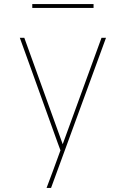

<svg xmlns="http://www.w3.org/2000/svg" viewBox="-20 -715 616 940"><path d="M208 205H230L499 -530H477L287 -9L99 -530H77L128 -389L263 -14L276 21L238 125Q230 145 223 165Q216 185 208 205ZM138 -676H438V-695H138Z"/></svg>

Font: Iosevka Sparkle Thin
Style: Regular
Weight: 100
Designer: Belleve Invis
Foundry: Belleve Invis
Version: Version 4.5.0; ttfautohint (v1.8.3)